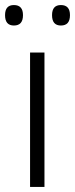

<svg xmlns="http://www.w3.org/2000/svg" viewBox="-31 -740 297 760"><path d="M145 0H88V-532H145ZM-11 -680Q-11 -720 24 -720Q60 -720 60 -680Q60 -639 24 -639Q-11 -639 -11 -680ZM175 -680Q175 -720 210 -720Q246 -720 246 -680Q246 -639 210 -639Q175 -639 175 -680Z"/></svg>

Font: Noto Sans Cherokee Light
Style: Regular
Weight: 300
Designer: Monotype Design Team
Foundry: Monotype Imaging Inc.
Version: Version 2.001; ttfautohint (v1.8.4.7-5d5b)